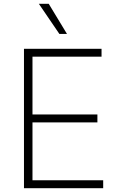

<svg xmlns="http://www.w3.org/2000/svg" viewBox="-20 -982 628 1002"><path d="M105.1 0V-727.3H509.9V-686.1H149.5V-384.6H488.3V-343.4H149.5V-41.2H518.5V0ZM289.8 -805 182.9 -962H234.4L329.5 -805Z"/></svg>

Font: Inter Extra Light BETA
Style: Regular
Weight: 200
Designer: Rasmus Andersson
Foundry: rsms
Version: Version 3.011;git-f93a4a705